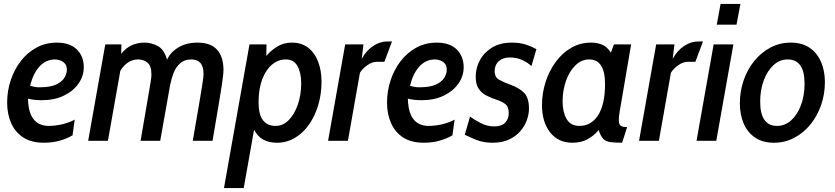

<svg xmlns="http://www.w3.org/2000/svg" viewBox="-20 -720 4269 982"><path d="M351 -28Q323.5 -11.5 286.5 -0.8Q249.5 10 204.5 10Q140 10 98.5 -17.2Q57 -44.5 36.8 -91Q16.5 -137.5 16.5 -195Q16.5 -255 35 -310.2Q53.5 -365.5 87.2 -408.8Q121 -452 167.5 -477Q214 -502 270.5 -502Q337.5 -502 373 -467Q408.5 -432 408.5 -376Q408.5 -331 381.5 -292.5Q354.5 -254 306.5 -230.8Q258.5 -207.5 194.5 -207.5Q152 -207.5 123 -215.5Q124.5 -161 139.2 -130.8Q154 -100.5 177.2 -88.2Q200.5 -76 227.5 -76Q262.5 -76 297.8 -84.2Q333 -92.5 362 -108ZM262.5 -416Q215 -416 182.2 -380.2Q149.5 -344.5 134 -281.5Q157.5 -273.5 181.5 -273.5Q236 -273.5 266.5 -287.5Q297 -301.5 309.5 -322.5Q322 -343.5 322 -363.5Q322 -383.5 311.8 -395Q301.5 -406.5 287.5 -411.2Q273.5 -416 262.5 -416Z M431 0 518.5 -493H601L600 -444.5Q623.5 -475 653.8 -488.5Q684 -502 719 -502Q753 -502 786.2 -485Q819.5 -468 834.5 -414.5Q851.5 -453 892.5 -477.5Q933.5 -502 990 -502Q1057.5 -502 1090.2 -465.8Q1123 -429.5 1123 -361.5Q1123 -352.5 1121.5 -336.2Q1120 -320 1114.5 -284.2Q1109 -248.5 1097.8 -180.8Q1086.5 -113 1067 0H966Q985.5 -112 996.5 -177.2Q1007.5 -242.5 1012.8 -275.2Q1018 -308 1019.5 -321Q1021 -334 1021 -340.5Q1021 -380.5 1004.8 -398.2Q988.5 -416 959 -416Q923 -416 901 -396Q879 -376 867.8 -347Q856.5 -318 852 -290.5L851.5 -293L799.5 0H699Q715.5 -96.5 726 -157.2Q736.5 -218 742.2 -252Q748 -286 750.5 -302Q753 -318 753.8 -324.8Q754.5 -331.5 754.5 -338.5Q754.5 -383.5 734 -399.8Q713.5 -416 687 -416Q632 -416 595.5 -358.5L532 0Z M1125.5 242 1256 -493H1343L1342 -434Q1369.5 -465.5 1401 -483.8Q1432.5 -502 1473 -502Q1522.5 -502 1556.2 -475.8Q1590 -449.5 1607.2 -404.2Q1624.5 -359 1624.5 -302.5Q1624.5 -239.5 1607.8 -183Q1591 -126.5 1560.5 -83Q1530 -39.5 1488.2 -14.8Q1446.5 10 1396 10Q1313 10 1279.5 -56.5L1226.5 242ZM1390 -76Q1427.5 -76 1456.8 -105.8Q1486 -135.5 1503.2 -185Q1520.5 -234.5 1520.5 -294Q1520.5 -348 1501.5 -382Q1482.5 -416 1442 -416Q1403 -416 1371.2 -389.5Q1339.5 -363 1321 -314Q1302.5 -265 1302.5 -197.5Q1302.5 -133.5 1325.2 -104.8Q1348 -76 1390 -76Z M1658 0 1745.5 -493H1839L1830 -419Q1853.5 -462 1888.8 -485Q1924 -508 1960 -508H1985L1946 -404H1908.5Q1883.5 -404 1859 -386.8Q1834.5 -369.5 1821 -348L1759.5 0Z M2294 -28Q2266.5 -11.5 2229.5 -0.8Q2192.5 10 2147.5 10Q2083 10 2041.5 -17.2Q2000 -44.5 1979.8 -91Q1959.5 -137.5 1959.5 -195Q1959.5 -255 1978 -310.2Q1996.5 -365.5 2030.2 -408.8Q2064 -452 2110.5 -477Q2157 -502 2213.5 -502Q2280.5 -502 2316 -467Q2351.5 -432 2351.5 -376Q2351.5 -331 2324.5 -292.5Q2297.5 -254 2249.5 -230.8Q2201.5 -207.5 2137.5 -207.5Q2095 -207.5 2066 -215.5Q2067.5 -161 2082.2 -130.8Q2097 -100.5 2120.2 -88.2Q2143.5 -76 2170.5 -76Q2205.5 -76 2240.8 -84.2Q2276 -92.5 2305 -108ZM2205.5 -416Q2158 -416 2125.2 -380.2Q2092.5 -344.5 2077 -281.5Q2100.5 -273.5 2124.5 -273.5Q2179 -273.5 2209.5 -287.5Q2240 -301.5 2252.5 -322.5Q2265 -343.5 2265 -363.5Q2265 -383.5 2254.8 -395Q2244.5 -406.5 2230.5 -411.2Q2216.5 -416 2205.5 -416Z M2499.5 10Q2453 10 2417.2 -4.2Q2381.5 -18.5 2357 -31L2384 -123.5Q2405.5 -108 2438 -90.8Q2470.5 -73.5 2508.5 -73.5Q2545.5 -73.5 2563.8 -92.5Q2582 -111.5 2582 -142Q2582 -174.5 2563.8 -188.2Q2545.5 -202 2515.5 -211.5Q2488 -220.5 2464.8 -233Q2441.5 -245.5 2427.2 -267.8Q2413 -290 2413 -328.5Q2413 -371 2433.8 -410.8Q2454.5 -450.5 2495.8 -476.2Q2537 -502 2598.5 -502Q2641 -502 2672 -491.2Q2703 -480.5 2723.5 -468.5L2698 -382Q2678 -401 2650 -413.5Q2622 -426 2587.5 -426Q2552 -426 2531 -407Q2510 -388 2510 -355.5Q2510 -324.5 2533.8 -311.5Q2557.5 -298.5 2593.5 -285.5Q2634 -271 2659.8 -246Q2685.5 -221 2685.5 -164Q2685.5 -137 2675 -106.8Q2664.5 -76.5 2642 -50Q2619.5 -23.5 2584.2 -6.8Q2549 10 2499.5 10Z M2907.5 10Q2835 10 2793.5 -43.2Q2752 -96.5 2752 -182Q2752 -242.5 2770.2 -299.8Q2788.5 -357 2821.8 -402.8Q2855 -448.5 2901 -475.2Q2947 -502 3003 -502Q3035.5 -502 3060.8 -491Q3086 -480 3104.5 -450.5L3120 -493H3208L3149 -147Q3145 -123.5 3145 -105.5Q3145 -84 3154.8 -77Q3164.5 -70 3187.5 -70L3162 10Q3123.5 10 3100.5 6.5Q3077.5 3 3064.5 -10.8Q3051.5 -24.5 3042 -55Q3017.5 -25.5 2985 -7.8Q2952.5 10 2907.5 10ZM2943 -76Q3004.5 -76 3039.5 -131.2Q3074.5 -186.5 3074.5 -290.5Q3074.5 -416 2993 -416Q2954.5 -416 2923.8 -386.5Q2893 -357 2875.2 -307.8Q2857.5 -258.5 2857.5 -200.5Q2857.5 -147.5 2877.8 -111.8Q2898 -76 2943 -76Z M3248.5 0 3336 -493H3429.5L3420.5 -419Q3444 -462 3479.2 -485Q3514.5 -508 3550.5 -508H3575.5L3536.5 -404H3499Q3474 -404 3449.5 -386.8Q3425 -369.5 3411.5 -348L3350 0Z M3646 -594 3665.5 -700H3767L3747 -594ZM3542.5 0 3630 -493H3731L3643.5 0Z M3939 10Q3880 10 3841.2 -16.8Q3802.5 -43.5 3783.2 -89.2Q3764 -135 3764 -191.5Q3764 -253 3783.5 -309.2Q3803 -365.5 3838.2 -408.8Q3873.5 -452 3921 -477Q3968.5 -502 4024 -502Q4083 -502 4121.8 -475Q4160.5 -448 4179.8 -402.2Q4199 -356.5 4199 -300Q4199 -238 4179.5 -182.2Q4160 -126.5 4124.8 -83.2Q4089.5 -40 4042 -15Q3994.5 10 3939 10ZM3954.5 -76Q3995 -76 4026.8 -104.8Q4058.5 -133.5 4076.8 -182.8Q4095 -232 4095 -292.5Q4095 -416 4008.5 -416Q3968 -416 3936.5 -387.2Q3905 -358.5 3886.5 -309.5Q3868 -260.5 3868 -200Q3868 -76 3954.5 -76Z"/></svg>

Font: Cabin Condensed Medium
Style: Italic
Weight: 500
Width: 3
Italic angle: -10°
Designer: Pablo Impallari
Foundry: Pablo Impallari. http://www.impallari.com Igino Marini. http://www.ikern.com
Version: Version 3.001; ttfautohint (v1.8.3)